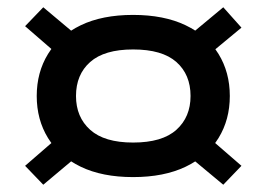

<svg xmlns="http://www.w3.org/2000/svg" viewBox="-20 -633 734 528"><path d="M346 -146Q261 -146 202 -174.5Q143 -203 112 -253.5Q81 -304 81 -369Q81 -434 112 -484.5Q143 -535 202 -563.5Q261 -592 346 -592Q431 -592 490.5 -563.5Q550 -535 581 -484.5Q612 -434 612 -369Q612 -304 581 -253.5Q550 -203 490.5 -174.5Q431 -146 346 -146ZM346 -241Q426 -241 465 -276Q504 -311 504 -369Q504 -428 465 -462.5Q426 -497 346 -497Q267 -497 228 -462.5Q189 -428 189 -369Q189 -311 228 -276Q267 -241 346 -241ZM99 -613 211 -519 154 -470 49 -561ZM594 -613 644 -557 539 -470 481 -519ZM99 -125 49 -177 154 -268 211 -219ZM594 -125 481 -219 539 -268 644 -177Z"/></svg>

Font: Unbounded
Style: Regular
Weight: 400
Designer: Luke Prowse, Jean-Baptiste Morizot, Fátima Lázaro, Florian Runge
Foundry: NaN
Version: Version 1.701;gftools[0.9.28.dev5+ged2979d]